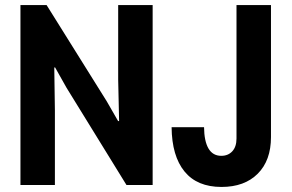

<svg xmlns="http://www.w3.org/2000/svg" viewBox="-20 -740 1166 768"><path d="M61.8 0V-719.7H166.4L407.1 -334.6L452.4 -255.7H456.4L452.7 -421.8V-719.7H590.6V0H485.9L245.8 -389.5L200.5 -470.1H197.1L199.6 -297.9V0ZM866 7.8Q768.6 7.8 718.1 -54Q667.5 -115.8 666.4 -231.2H796.2Q796.8 -175.1 814 -145.9Q831.2 -116.7 865.2 -116.7Q892.5 -116.7 909.3 -134.9Q926 -153.1 926 -186.1V-719.7H1063.9V-191.7Q1063.9 -98.1 1011 -45.2Q958.1 7.8 866 7.8Z"/></svg>

Font: Reddit Sans Condensed
Style: Regular
Weight: 400
Designer: Stephen Hutchings
Foundry: Reddit
Version: Version 1.014